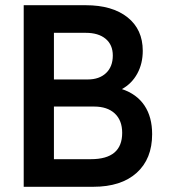

<svg xmlns="http://www.w3.org/2000/svg" viewBox="-20 -717 648 737"><path d="M71 -697H309Q411 -697 469.5 -650.5Q528 -604 528 -522Q528 -473 507 -434.5Q486 -396 448 -375Q505 -356 534.5 -312Q564 -268 564 -202Q564 -107 504.5 -53.5Q445 0 338 0H71ZM449 -207Q449 -255 420.5 -281.5Q392 -308 341 -308H187V-106H329Q449 -106 449 -207ZM413 -504Q413 -545 385.5 -568Q358 -591 309 -591H187V-412H317Q361 -412 387 -436.5Q413 -461 413 -504Z"/></svg>

Font: Hanken Grotesk SemiBold
Style: Regular
Weight: 600
Designer: Alfredo Marco Pradil
Foundry: Hanken Design Co.
Version: Version 3.014